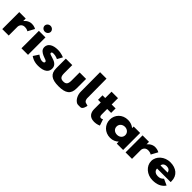

<svg xmlns="http://www.w3.org/2000/svg" viewBox="388 -2452 4095 4095"><g transform="rotate(45 2435.5 -405.0)"><path d="M13.1 0H207.8V-270C207.8 -283 222.1 -374 323.3 -374C388.2 -374 424.5 -346 424.5 -346L505.9 -496C505.9 -496 455.3 -528 382.7 -528C271.6 -528 210 -439 210 -439H207.8V-513H13.1Z M592 0H790V-526H592ZM599.7 -690C599.7 -642 642.6 -602 693.2 -602C743.8 -602 786.7 -642 786.7 -690C786.7 -738 743.8 -778 693.2 -778C642.6 -778 599.7 -738 599.7 -690Z M1164.5 -528C1016 -528 918 -468 918 -363C918 -286 975.2 -250 1032.5 -223C1096.2 -193 1157.8 -190 1157.8 -153C1157.8 -119 1124.8 -116 1097.3 -116C1034.7 -116 957.7 -175 957.7 -175L878.5 -54C878.5 -54 959.8 15 1096.2 15C1211.8 15 1363.5 -9 1363.5 -160C1363.5 -265 1266.8 -303 1192 -324C1143.5 -338 1104 -346 1104 -373C1104 -397 1121.5 -404 1164.5 -404C1223.8 -404 1289.8 -372 1289.8 -372L1353.7 -488C1353.7 -488 1273.3 -528 1164.5 -528Z M1611.9 -513H1417.2V-226C1417.2 -54 1511.8 15 1723 15C1934.2 15 2028.8 -54 2028.8 -226V-513H1834.1V-269C1834.1 -168 1804.4 -129 1723 -129C1641.6 -129 1611.9 -168 1611.9 -269Z M2138.2 -825 2140.9 -240C2140.4 -154.6 2183.5 -41.6 2274.6 -3C2287.1 2.3 2335.1 0 2370.4 0C2433.9 -0.3 2452.8 -115 2452.8 -115C2455.9 -134 2463.3 -128 2399.9 -145C2336.8 -154.7 2336.8 -240 2336.8 -240L2332.4 -825Z M2605.5 -513H2524V-378H2605.5V-181C2605.5 -90 2642.8 15 2798 15C2878.2 15 2941 -17 2941 -17L2892.5 -160C2892.5 -160 2869.5 -144 2844.2 -144C2813.3 -144 2800.2 -167 2800.2 -215V-378H2919V-513H2800.2V-704H2605.5Z M2999 -256C2999 -106 3114.5 15 3279.5 15C3356.5 15 3422.5 -16 3464.3 -58H3466.5V0H3659V-513H3464.3V-464C3418.1 -505 3355.4 -528 3279.5 -528C3114.5 -528 2999 -406 2999 -256ZM3205.8 -256C3205.8 -327 3264.1 -377 3337.8 -377C3410.4 -377 3468.7 -327 3468.7 -256C3468.7 -186 3413.7 -136 3337.8 -136C3258.6 -136 3205.8 -186 3205.8 -256Z M3732.1 0H3926.8V-270C3926.8 -283 3941.1 -374 4042.3 -374C4107.2 -374 4143.5 -346 4143.5 -346L4224.9 -496C4224.9 -496 4174.3 -528 4101.7 -528C3990.6 -528 3929 -439 3929 -439H3926.8V-513H3732.1Z M4859.8 -232C4860.8 -238 4860.8 -249 4860.8 -256C4860.8 -436 4730 -528 4558.3 -528C4387.8 -528 4248.2 -406 4248.2 -256C4248.2 -107 4387.8 15 4558.3 15C4683.8 15 4787.2 -22 4851 -119L4710.2 -183C4662.8 -137 4635.3 -126 4572.7 -126C4523.2 -126 4450.5 -153 4450.5 -232ZM4456 -330C4459.3 -377 4496.8 -413 4563.8 -413C4621 -413 4661.8 -384 4670.5 -330Z"/></g></svg>

Font: Hussar
Style: BdWide
Weight: 700
Foundry: Cannot Into Space Fonts
Version: Version 2.00